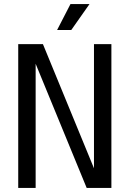

<svg xmlns="http://www.w3.org/2000/svg" viewBox="-20 -928 640 948"><path d="M70 0V-710H192L444 -97V-710H530V0H408L156 -613V0ZM262 -780 328 -908H422L332 -780Z"/></svg>

Font: Geist Mono
Style: Regular
Weight: 400
Monospace: yes
Designer: Basement.studio, Andrés Briganti, Mateo Zaragoza
Foundry: Basement.studio, Vercel, Andrés Briganti, Guido Ferreyra, Mateo Zaragoza
Version: Version 1.500; ttfautohint (v1.8.4.7-5d5b)